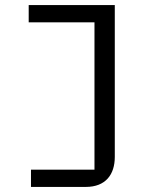

<svg xmlns="http://www.w3.org/2000/svg" viewBox="-20 -536 640 756"><path d="M102 200H318C396 200 432 151 432 82V-516H93V-448H352V132H102Z"/></svg>

Font: IBM Plex Mono
Style: Regular
Weight: 400
Monospace: yes
Designer: Mike Abbink, Paul van der Laan, Pieter van Rosmalen
Foundry: Bold Monday
Version: Version 2.004